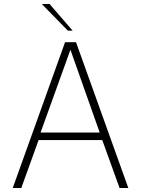

<svg xmlns="http://www.w3.org/2000/svg" viewBox="-20 -945 709 965"><path d="M307 -733H362L625 0H581L494 -241H174L87 0H44ZM481 -279 334 -695 184 -279ZM190 -925H229L345 -791H321Z"/></svg>

Font: Exo ExtraLight
Style: Regular
Weight: 275
Designer: Natanael Gama
Foundry: Natanael Gama
Version: Version 1.500; ttfautohint (v1.6)